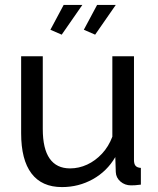

<svg xmlns="http://www.w3.org/2000/svg" viewBox="-20 -751 641 781"><path d="M66 -209V-522H154V-226Q154 -146 182 -106Q210 -66 265 -66Q301 -66 334.5 -81.5Q368 -97 395 -126Q422 -155 437 -195V-522H525V-100Q525 -84 531.5 -76.5Q538 -69 553 -68V0Q538 2 529.5 2.5Q521 3 513 3Q488 3 470 -12.5Q452 -28 451 -51L449 -112Q415 -54 357.5 -22Q300 10 232 10Q150 10 108 -45.5Q66 -101 66 -209ZM231 -610 185 -630 239 -731H315ZM367 -610 321 -630 375 -731H451Z"/></svg>

Font: Raleway Thin Medium
Style: Regular
Weight: 500
Version: Version 4.026